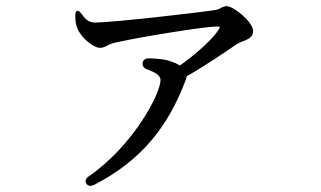

<svg xmlns="http://www.w3.org/2000/svg" viewBox="-20 -544 1040 622"><path d="M260 51C265 59 274 60 285 55C439 -25 525 -134 582 -286L585 -297C648 -333 712 -377 747 -401C748 -402 755 -405 761 -408L769 -411C783 -417 800 -423 800 -443C800 -473 737 -524 714 -524C708 -524 700 -521 693 -517C688 -514 680 -511 667 -510C621 -503 345 -471 288 -471C268 -471 257 -481 246 -497C239 -506 234 -510 230 -509C226 -508 223 -501 224 -489C224 -474 227 -459 232 -449C246 -419 283 -389 304 -389C313 -389 319 -392 329 -397C334 -400 343 -404 358 -407C438 -425 645 -458 679 -458C694 -458 694 -458 689 -449C672 -421 620 -372 563 -332C545 -342 523 -351 494 -353C484 -354 474 -355 463 -355C450 -355 443 -349 442 -340C441 -330 446 -323 457 -319C482 -310 500 -300 500 -285C500 -239 410 -71 268 27C257 34 255 43 260 51Z"/></svg>

Font: 寒蝉锦书宋 Text
Style: Regular
Weight: 400
Designer: 寒蝉锦书宋{Warren} 思源宋体{Ryoko NISHIZUKA 西塚涼子 (kana & ideographs); Frank Grießhammer (Latin, Greek & Cyrillic); Wenlong ZHANG 
Foundry: Adobe & ChillType
Version: Version 2.000;Glyphs 3.1.1 (3135)